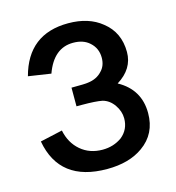

<svg xmlns="http://www.w3.org/2000/svg" viewBox="-88 -619 646 706"><g transform="rotate(-15 234.5 -265.5)"><path d="M185 -240V-311Q211 -311 227 -311.5Q243 -312 248 -313Q282 -317 302 -339Q321 -358 321 -389Q321 -425 295 -448Q272 -469 233 -469Q159 -469 127 -380L41 -393Q81 -543 234 -543Q312 -543 361 -503Q416 -460 416 -385Q416 -321 353 -282Q433 -238 433 -148Q433 -69 372 -26Q319 12 235 12Q54 12 25 -149L110 -168Q120 -119 154 -90Q188 -61 237 -61Q279 -61 311 -84Q343 -110 343 -152Q343 -179 326 -203.5Q309 -228 283 -235Q258 -240 206 -240Z"/></g></svg>

Font: MongolianScript
Style: Regular
Weight: 400
Designer: Bolorsoft LLC, NUM
Foundry: Bolorsoft LLC
Version: Version 3.2